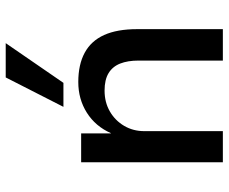

<svg xmlns="http://www.w3.org/2000/svg" viewBox="-84 -716 800 672"><g transform="rotate(-90 316.0 -380.0)"><path d="M84 0V-496H185V-392H186Q210 -446 257.5 -476Q305 -506 365 -506Q426 -506 467.5 -483.5Q509 -461 529.5 -415.5Q550 -370 550 -300V0H440V-295Q440 -333 429.5 -359.5Q419 -386 396 -400Q373 -414 335 -414Q294 -414 262 -395.5Q230 -377 211.5 -345.5Q193 -314 193 -275V0ZM278 -558 381 -760H501L362 -558Z"/></g></svg>

Font: Nunito Sans 8pt SemiBold
Style: Regular
Weight: 600
Version: Version 3.101;gftools[0.9.27]